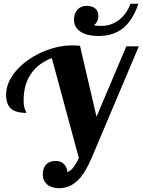

<svg xmlns="http://www.w3.org/2000/svg" viewBox="-20 -990 754 1015"><path d="M371.1 -886.2Q371.1 -918.9 389.4 -939Q407.7 -959 438 -959Q467.3 -959 483.6 -945.1Q500 -931.2 500 -904.8Q500 -893.1 496.6 -883.8Q490.2 -866.2 476.1 -856.9Q487.3 -853 516.1 -853Q561.5 -853 599.1 -877.4Q645.5 -907.2 669.9 -970.2H711.9Q679.2 -875.5 623 -835.4Q573.2 -799.8 501 -799.8Q439 -799.8 405 -822.8Q371.1 -845.7 371.1 -886.2ZM228 -16.1Q206.1 -36.1 206.1 -67.9Q206.1 -101.6 223.9 -120.4Q241.7 -139.2 274.9 -139.2Q300.8 -139.2 316.9 -123.8Q333 -108.4 336.9 -80.1Q353.5 -86.4 368.9 -106.4Q384.3 -126.5 397 -153.8L253.9 -683.1Q182.6 -656.2 143.8 -599.6Q105 -543 105 -460.9Q105 -428.7 112.3 -411.1Q114.3 -404.8 117.2 -399.9Q119.1 -396.5 119.1 -393.1Q65.4 -393.1 39.6 -414.6Q12.2 -437.5 12.2 -490.2Q12.2 -522.5 26.1 -554.7Q40 -586.9 65.9 -616.7Q90.8 -645.5 124.5 -669.9Q158.2 -694.3 197.8 -712.4Q281.7 -750 362.8 -750Q385.3 -750 402.8 -748L490.2 -373L647.9 -745.1H713.9L463.9 -153.8Q450.2 -123 436.8 -98.4Q423.3 -73.7 405.8 -52.2Q357.4 4.9 293.9 4.9Q251.5 4.9 228 -16.1Z"/></svg>

Font: Pattaya
Style: Regular
Weight: 400
Designer: Pablo Impallari / Thai characters Designed by Thanarat Vachiruckul and Suppakit Chalermlarp
Foundry: Pablo Impallari
Version: Version 2.000